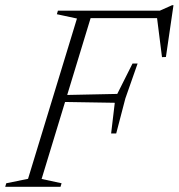

<svg xmlns="http://www.w3.org/2000/svg" viewBox="-45 -716 685 736"><path d="M482.5 -472.5 435.5 -338.5 400.5 -204.5H381L395 -322L181 -325.5L189.5 -351.5L404.5 -356L463 -472.5ZM591 -497.5 576 -497 556 -655 579.5 -646.5H261L270.5 -675H567.5L614.5 -696H620ZM114.5 -30 191 -13.5 187 0H-25L-21 -13.5L62.5 -30.5L250 -645L173 -661.5L177 -675H311Z"/></svg>

Font: Newsreader 24pt Light
Style: Italic
Weight: 300
Italic angle: -17°
Designer: Hugues Gentile
Foundry: Production Type
Version: Version 1.003